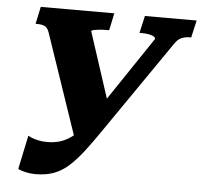

<svg xmlns="http://www.w3.org/2000/svg" viewBox="-52 -764 874 832"><g transform="rotate(5 385.0 -348.0)"><path d="M405 -200Q367 -144 335.5 -103.5Q304 -63 274.5 -37Q245 -11 211 1.5Q177 14 131 14Q109 14 88 9Q67 4 56 -2L87 -149Q92 -146 103 -141.5Q114 -137 131.5 -133Q149 -129 173 -129Q195 -129 216 -134Q237 -139 258.5 -151Q280 -163 301 -184.5Q322 -206 345 -239L597 -614Q598 -621 590 -625.5Q582 -630 568.5 -632.5Q555 -635 542 -635H528L545 -710H770L753 -635H748Q729 -635 712 -628.5Q695 -622 680 -599ZM425 -299 293 -140 135 -604Q127 -625 114 -630Q101 -635 82 -635H76L92 -710H412L396 -635H379Q366 -635 352 -633.5Q338 -632 329 -630Q320 -628 319 -624Z"/></g></svg>

Font: Roboto Serif
Style: Bold Italic
Weight: 700
Italic angle: -10°
Designer: Greg Gazdowicz
Foundry: Commercial Type
Version: Version 1.008